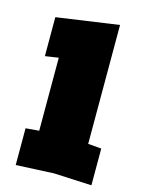

<svg xmlns="http://www.w3.org/2000/svg" viewBox="-109 -764 618 833"><g transform="rotate(15 200.0 -348.0)"><path d="M45 4V-161L105 -166V-494L45 -485V-660L325 -700V-166L385 -161V4L215 -4Z"/></g></svg>

Font: Tektur Condensed Black
Style: Regular
Weight: 900
Width: 3
Designer: Adam Jagosz
Foundry: Adam Jagosz
Version: Version 1.005;gftools[0.9.30]